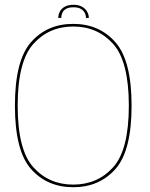

<svg xmlns="http://www.w3.org/2000/svg" viewBox="-20 -780 627 804"><path d="M286.5 4Q395.5 4 463.2 -72Q531 -148 531 -337.5Q531 -526.5 463.2 -603.2Q395.5 -680 286.5 -680Q177.5 -680 110 -603.5Q42.5 -527 42.5 -337.5Q42.5 -148 110.2 -72Q178 4 286.5 4ZM286.5 -7Q185 -7 119.5 -79.8Q54 -152.5 54 -337.5Q54 -522.5 119.5 -595.8Q185 -669 286.5 -669Q388.5 -669 454 -595.8Q519.5 -522.5 519.5 -337.5Q519.5 -152.5 454 -79.8Q388.5 -7 286.5 -7ZM288.5 -760Q266 -760 251.8 -752.2Q237.5 -744.5 230.8 -731.8Q224 -719 224 -705H236.5Q236.5 -716 241 -726.2Q245.5 -736.5 256.8 -743Q268 -749.5 288.5 -749.5Q307 -749.5 318.2 -743Q329.5 -736.5 334.8 -726.2Q340 -716 340 -705H352Q352 -719 344.5 -731.8Q337 -744.5 322.8 -752.2Q308.5 -760 288.5 -760Z"/></svg>

Font: Anybody Thin
Style: Regular
Weight: 100
Designer: Tyler Finck
Foundry: Etcetera Type Company
Version: Version 1.114;gftools[0.9.25]